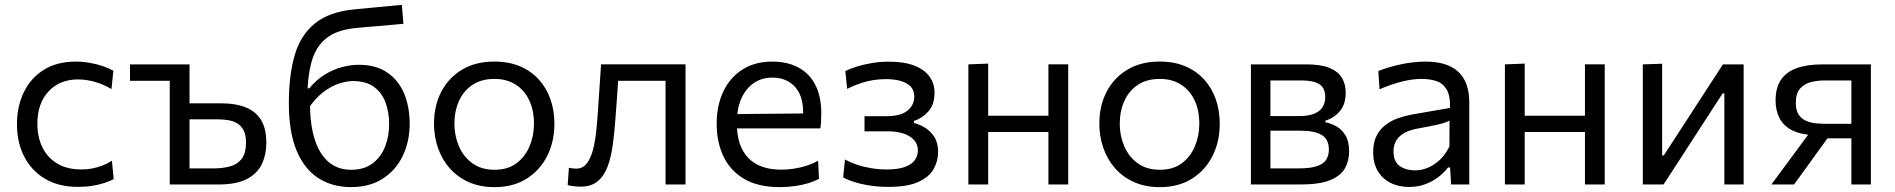

<svg xmlns="http://www.w3.org/2000/svg" viewBox="-20 -762 7826 793"><path d="M302.1 9.8Q221.3 9.8 165 -24.2Q108.8 -58.1 79.4 -116.5Q50 -174.9 50 -248.3Q50 -322.1 78.2 -380.8Q106.5 -439.5 160.7 -473.5Q215 -507.6 292.8 -507.6Q321.9 -507.6 350.2 -502.6Q378.5 -497.7 403.6 -489.3Q428.6 -480.9 448.2 -469.9L440.5 -394.1Q412.5 -410.2 387.9 -418.8Q363.2 -427.5 341.9 -430.7Q320.6 -434 302.6 -434Q226.3 -434 180.3 -384.3Q134.3 -334.7 134.3 -250.2Q134.3 -196.8 154.8 -154.2Q175.2 -111.6 215.8 -86.9Q256.4 -62.1 317.1 -62.1Q338.6 -62.1 359.9 -66Q381.2 -70 402 -77.8Q422.8 -85.7 442.3 -98.1L449.5 -22.3Q433.2 -13.7 411.2 -6.4Q389.1 1 361.7 5.4Q334.3 9.8 302.1 9.8Z M681.1 0Q681.1 -55.3 681.1 -106.4Q681.1 -157.5 681.1 -218.9V-268.9Q681.1 -311.7 681.1 -348.3Q681.1 -384.9 681.1 -418.8Q681.1 -452.8 681.1 -488.1L708.8 -428.2H689.4Q647.8 -428.2 603.8 -428.2Q559.8 -428.2 516.9 -428.2V-496.1H762.8Q762.8 -443.7 762.8 -393.8Q762.8 -344 762.8 -286.8Q762.8 -226.3 762.8 -174.2Q762.8 -122.2 762.8 -66.4H861.2Q898.7 -66.4 929.4 -74.5Q960.1 -82.7 978.1 -105.8Q996.1 -128.9 996.1 -173.1Q996.1 -205.5 985.7 -224.7Q975.3 -243.8 958.4 -253.4Q941.5 -262.9 921.4 -265.9Q901.4 -269 882.4 -269H751.1L729.5 -335.3Q760.2 -335.3 805.9 -335.3Q851.5 -335.3 891.3 -335.3Q954.1 -335.3 995.9 -318.1Q1037.8 -300.9 1058.9 -265.3Q1080 -229.6 1080 -173.7Q1080 -123.1 1061.3 -83.9Q1042.6 -44.7 999.1 -22.3Q955.6 0 881 0Q821.3 0 769.8 0Q718.2 0 681.1 0Z M1429.5 10.8Q1353.4 10.8 1295.6 -25.8Q1237.8 -62.4 1205.4 -139.1Q1173 -215.8 1173 -336.4Q1173 -451.6 1197.3 -534.6Q1221.6 -617.5 1280.6 -665.3Q1339.5 -713.1 1443.5 -723.3Q1455 -724.3 1479 -726.6Q1502.9 -728.8 1532.1 -731.7Q1561.4 -734.6 1590 -737.3Q1618.7 -739.9 1639.7 -741.9L1646.3 -663.6Q1624.8 -661.6 1595.6 -659.1Q1566.4 -656.6 1536.6 -654Q1506.8 -651.4 1483.6 -649.4Q1460.5 -647.4 1451.1 -646.4Q1371 -638.9 1327.1 -603.6Q1283.2 -568.4 1266.1 -504.2Q1249 -440 1248.7 -345.3L1260.1 -338Q1260.1 -267.9 1271.9 -215.7Q1283.7 -163.5 1305.9 -129.1Q1328.1 -94.7 1359.2 -77.7Q1390.3 -60.7 1429.2 -60.7Q1483.7 -60.7 1518.6 -87Q1553.5 -113.3 1570.4 -156.3Q1587.2 -199.3 1587.2 -248.9Q1587.2 -298.1 1572.5 -338.3Q1557.7 -378.6 1524.9 -402.9Q1492 -427.2 1437.7 -427.2Q1411.7 -427.2 1379.5 -416.6Q1347.3 -406 1314.6 -381.1Q1281.9 -356.2 1253.4 -313.2Q1243.1 -325.1 1239.2 -340.2Q1235.4 -355.2 1236 -370.2Q1236.7 -385.3 1239.4 -397.1H1257.5Q1285.9 -431.9 1320.3 -453.3Q1354.7 -474.6 1391.3 -484.5Q1427.8 -494.4 1461.9 -494.4Q1532.2 -494.4 1578.8 -462.9Q1625.4 -431.4 1648.7 -376.5Q1672 -321.6 1672 -251Q1672 -178 1643.6 -118.5Q1615.2 -59 1561 -24.1Q1506.9 10.8 1429.5 10.8Z M2023 10.9Q1961.7 10.9 1915 -10.3Q1868.2 -31.5 1836.5 -68.1Q1804.8 -104.7 1788.6 -152Q1772.5 -199.2 1772.5 -251Q1772.5 -325.3 1802.6 -383.2Q1832.8 -441.2 1888.8 -474.5Q1944.7 -507.8 2021.7 -507.8Q2081 -507.8 2127.1 -488.4Q2173.1 -469 2205.1 -434Q2237 -398.9 2253.4 -352.2Q2269.8 -305.5 2269.8 -251Q2269.8 -177.3 2240 -117.9Q2210.2 -58.6 2154.8 -23.8Q2099.3 10.9 2023 10.9ZM2022.8 -60.8Q2077.5 -60.8 2113.5 -88Q2149.6 -115.2 2167.5 -158.6Q2185.4 -201.9 2185.4 -251Q2185.4 -306.9 2165.5 -348.5Q2145.5 -390.1 2108.9 -413.1Q2072.4 -436.1 2022.5 -436.1Q1968.5 -436.1 1931.5 -411.5Q1894.5 -386.9 1875.7 -344.8Q1856.8 -302.8 1856.8 -251Q1856.8 -201.9 1875.2 -158.6Q1893.6 -115.2 1930.5 -88Q1967.4 -60.8 2022.8 -60.8Z M2377.7 8.9Q2369.9 8.9 2360.5 8.1Q2351 7.4 2341.8 6Q2332.5 4.6 2324.6 2.6L2329.6 -69Q2337.8 -67.2 2346.2 -66.4Q2354.7 -65.5 2359.4 -65.5Q2386.7 -65.5 2403.3 -86.6Q2419.8 -107.7 2428.9 -142.6Q2438 -177.5 2442.5 -219.2Q2446.9 -261 2449.5 -302.2Q2452.7 -351.2 2456.1 -400.3Q2459.4 -449.5 2462.5 -496.2H2811.4Q2811.4 -459.5 2811.4 -424.2Q2811.4 -389 2811.4 -351.1Q2811.4 -313.3 2811.4 -268.8V-218.8Q2811.4 -157.6 2811.4 -106.4Q2811.4 -55.3 2811.4 0H2728.8Q2728.8 -55.3 2728.8 -106.4Q2728.8 -157.6 2728.8 -218.8V-268.8Q2728.8 -311.4 2728.8 -346.6Q2728.8 -381.8 2728.8 -414.7Q2728.8 -447.5 2728.8 -483L2777.9 -428.3H2494.4L2537 -483Q2534.5 -449.5 2532.1 -414.1Q2529.7 -378.7 2527.2 -343.2Q2524.8 -307.8 2521.9 -272.8Q2518 -216.8 2511.3 -166.1Q2504.5 -115.4 2490.2 -75.9Q2475.9 -36.4 2449.1 -13.8Q2422.3 8.9 2377.7 8.9Z M3200.2 10.8Q3111.2 10.8 3053.6 -23.1Q2996 -57 2968 -116.1Q2940 -175.1 2940 -251Q2940 -326 2967.5 -384Q2994.9 -442 3046.4 -474.8Q3097.8 -507.6 3169.6 -507.6Q3232.3 -507.6 3277.7 -483.1Q3323.1 -458.7 3347.5 -411.2Q3372 -363.8 3372 -294.6Q3372 -276.1 3371.2 -261.3Q3370.5 -246.4 3368 -231.6L3295.5 -268.2Q3296.5 -275.8 3296.8 -283.1Q3297.1 -290.5 3297.1 -297.4Q3297.1 -368.1 3262.1 -404.8Q3227.1 -441.5 3170.6 -441.5Q3125.1 -441.5 3092.2 -418.2Q3059.3 -395 3041.5 -354.1Q3023.6 -313.2 3023.6 -260.6V-249Q3023.6 -191.1 3043.6 -149Q3063.5 -106.9 3104.3 -84.1Q3145.2 -61.3 3208 -61.3Q3231.5 -61.3 3257.6 -65.1Q3283.8 -69 3309.7 -77.1Q3335.7 -85.2 3359 -98.1L3362.6 -23.4Q3343.6 -13.1 3318.5 -5.4Q3293.4 2.3 3263.3 6.5Q3233.3 10.8 3200.2 10.8ZM2974.6 -231.6V-290.5L3317.3 -293.5L3368 -274.4V-231.6Z M3649.3 9.9Q3616.8 9.9 3588.3 6.5Q3559.7 3.1 3535.9 -2.7Q3512 -8.4 3493.5 -15.4Q3475 -22.3 3462.4 -29.2L3470 -103.5Q3490.7 -91.6 3518.1 -82.2Q3545.5 -72.9 3577.3 -67.5Q3609.1 -62.1 3642.1 -62.1Q3691.1 -62.1 3719.3 -73.1Q3747.4 -84.1 3759.2 -102Q3771 -119.9 3771 -140.9Q3771 -166.2 3755.1 -183.8Q3739.2 -201.3 3711.6 -210.5Q3684.1 -219.6 3648.6 -219.6Q3618.6 -219.6 3595.9 -219.6Q3573.1 -219.6 3550.6 -219.6V-282Q3570.2 -282 3591 -282Q3611.7 -282 3639.4 -282Q3699.7 -282 3728 -305Q3756.2 -328 3756.2 -363.4Q3756.2 -388.3 3741.5 -404.2Q3726.8 -420 3700.4 -427.6Q3674 -435.2 3638.1 -435.2Q3613 -435.2 3587.5 -431.3Q3562 -427.4 3535.2 -418.6Q3508.3 -409.8 3479 -395L3471.3 -468.6Q3491.9 -478.7 3520.2 -487.5Q3548.5 -496.3 3582.4 -501.8Q3616.2 -507.3 3651.7 -507.3Q3715.2 -507.3 3756.8 -490.9Q3798.4 -474.5 3819.1 -445.6Q3839.8 -416.7 3839.8 -379.4Q3839.8 -329.7 3813.8 -301.1Q3787.7 -272.6 3754.6 -262.3V-254.3Q3776.7 -248.7 3799.7 -235Q3822.7 -221.3 3838.7 -196.7Q3854.6 -172.2 3854.6 -134.5Q3854.6 -96.9 3836.1 -63.9Q3817.6 -30.8 3772.8 -10.5Q3728.1 9.9 3649.3 9.9Z M3979.6 0Q3979.6 -55.3 3979.6 -106.4Q3979.6 -157.6 3979.6 -218.8V-268.8Q3979.6 -313.3 3979.6 -351.1Q3979.6 -389 3979.6 -424.2Q3979.6 -459.5 3979.6 -496.2L4061.3 -499.3Q4061.3 -462.5 4061.3 -426.6Q4061.3 -390.7 4061.3 -352.4Q4061.3 -314.1 4061.3 -268.8V-218.8Q4061.3 -157.6 4061.3 -106.4Q4061.3 -55.3 4061.3 0ZM4028.3 -216.8V-283.9H4346.8V-216.8ZM4310.2 0Q4310.2 -55.3 4310.2 -106.4Q4310.2 -157.6 4310.2 -218.8V-268.8Q4310.2 -313.3 4310.2 -351.1Q4310.2 -389 4310.2 -424.2Q4310.2 -459.5 4310.2 -496.2H4391.9Q4391.9 -459.5 4391.9 -424.2Q4391.9 -389 4391.9 -351.1Q4391.9 -313.3 4391.9 -268.8V-218.8Q4391.9 -157.6 4391.9 -106.4Q4391.9 -55.3 4391.9 0Z M4771 10.9Q4709.7 10.9 4663 -10.3Q4616.2 -31.5 4584.5 -68.1Q4552.8 -104.7 4536.6 -152Q4520.5 -199.2 4520.5 -251Q4520.5 -325.3 4550.6 -383.2Q4580.8 -441.2 4636.8 -474.5Q4692.7 -507.8 4769.7 -507.8Q4829 -507.8 4875.1 -488.4Q4921.1 -469 4953.1 -434Q4985 -398.9 5001.4 -352.2Q5017.8 -305.5 5017.8 -251Q5017.8 -177.3 4988 -117.9Q4958.2 -58.6 4902.8 -23.8Q4847.3 10.9 4771 10.9ZM4770.8 -60.8Q4825.5 -60.8 4861.5 -88Q4897.6 -115.2 4915.5 -158.6Q4933.4 -201.9 4933.4 -251Q4933.4 -306.9 4913.5 -348.5Q4893.5 -390.1 4856.9 -413.1Q4820.4 -436.1 4770.5 -436.1Q4716.5 -436.1 4679.5 -411.5Q4642.5 -386.9 4623.7 -344.8Q4604.8 -302.8 4604.8 -251Q4604.8 -201.9 4623.2 -158.6Q4641.6 -115.2 4678.5 -88Q4715.4 -60.8 4770.8 -60.8Z M5146.6 0Q5146.6 -55.3 5146.6 -106.7Q5146.6 -158.1 5146.6 -219.5V-269.5Q5146.6 -313.9 5146.6 -351.5Q5146.6 -389.2 5146.6 -424.3Q5146.6 -459.5 5146.6 -496.1Q5191.6 -496.1 5254.9 -496.1Q5318.1 -496.1 5376.3 -496.1Q5435.5 -496.1 5471 -481.4Q5506.5 -466.8 5522.3 -440.5Q5538 -414.3 5538 -378.7Q5538 -331.5 5513.8 -302.9Q5489.6 -274.3 5454.2 -263.7V-256.9Q5477.9 -252.4 5500.3 -239.7Q5522.7 -227 5537.4 -202.3Q5552.1 -177.6 5552.1 -136.3Q5552.1 -97.6 5534.9 -66.8Q5517.6 -35.9 5473.8 -18Q5429.9 0 5349.5 0Q5289.1 0 5236.6 0Q5184.1 0 5146.6 0ZM5227.1 -66.4H5342.3Q5390.6 -66.4 5418.2 -75.4Q5445.8 -84.4 5457.2 -101.9Q5468.5 -119.4 5468.5 -144.5Q5468.5 -187 5438.9 -204.6Q5409.2 -222.2 5351.8 -222.2H5204.8V-282.5H5343.3Q5385 -282.5 5409 -292.8Q5433 -303.1 5443.2 -320.9Q5453.5 -338.6 5453.5 -360.9Q5453.5 -399.1 5428.8 -414.4Q5404.2 -429.7 5358.4 -429.7H5227.1Q5227.1 -389.3 5227.1 -351.8Q5227.1 -314.3 5227.1 -270.3V-220.3Q5227.1 -178.1 5227.1 -141.6Q5227.1 -105.2 5227.1 -66.4Z M5800.6 10.2Q5756.1 10.2 5722.5 -7.1Q5688.9 -24.3 5670.1 -56.4Q5651.4 -88.6 5651.4 -133.6Q5651.4 -174.1 5665.8 -201.8Q5680.3 -229.6 5703.9 -247.1Q5727.5 -264.6 5756 -274.4Q5784.5 -284.2 5812.9 -289.1L5968.6 -316.2Q5970.5 -366.4 5955.1 -392.2Q5939.8 -418.1 5912.5 -427.1Q5885.2 -436.1 5851.4 -436.1Q5834.4 -436.1 5814.8 -433.7Q5795.3 -431.2 5773.7 -426Q5752.2 -420.7 5728.2 -412.7Q5704.1 -404.6 5677.7 -393.1L5672.9 -468.6Q5691.2 -476 5713.9 -483Q5736.5 -490 5762.2 -495.6Q5787.9 -501.3 5815.1 -504.4Q5842.2 -507.6 5869.3 -507.6Q5925 -507.6 5965.1 -490.1Q6005.3 -472.7 6026.9 -435Q6048.4 -397.3 6048.4 -337.2Q6048.4 -313.8 6048.4 -278.3Q6048.4 -242.8 6048.4 -211V-146.6Q6048.4 -112.7 6048.4 -77.2Q6048.4 -41.8 6048.4 0H5973.4L5969.2 -70.4H5960.8Q5945.6 -50.3 5922.1 -31.9Q5898.7 -13.4 5867.9 -1.6Q5837.1 10.2 5800.6 10.2ZM5824.5 -58.3Q5851 -58.3 5877.6 -69.3Q5904.1 -80.3 5927.2 -102.2Q5950.3 -124.2 5966.4 -157.1L5966.8 -263.9Q5958.8 -259.4 5945.6 -254.9Q5932.5 -250.5 5906.4 -244.8Q5880.2 -239.1 5833.3 -230.7Q5804.8 -225.5 5782.8 -214.2Q5760.9 -202.8 5748.2 -183.8Q5735.5 -164.7 5735.5 -137Q5735.5 -94 5761.4 -76.1Q5787.2 -58.3 5824.5 -58.3Z M6195.6 0Q6195.6 -55.3 6195.6 -106.4Q6195.6 -157.6 6195.6 -218.8V-268.8Q6195.6 -313.3 6195.6 -351.1Q6195.6 -389 6195.6 -424.2Q6195.6 -459.5 6195.6 -496.2L6277.3 -499.3Q6277.3 -462.5 6277.3 -426.6Q6277.3 -390.7 6277.3 -352.4Q6277.3 -314.1 6277.3 -268.8V-218.8Q6277.3 -157.6 6277.3 -106.4Q6277.3 -55.3 6277.3 0ZM6244.3 -216.8V-283.9H6562.8V-216.8ZM6526.2 0Q6526.2 -55.3 6526.2 -106.4Q6526.2 -157.6 6526.2 -218.8V-268.8Q6526.2 -313.3 6526.2 -351.1Q6526.2 -389 6526.2 -424.2Q6526.2 -459.5 6526.2 -496.2H6607.9Q6607.9 -459.5 6607.9 -424.2Q6607.9 -389 6607.9 -351.1Q6607.9 -313.3 6607.9 -268.8V-218.8Q6607.9 -157.6 6607.9 -106.4Q6607.9 -55.3 6607.9 0Z M6765.1 0Q6765.1 -55.3 6765.1 -106.4Q6765.1 -157.5 6765.1 -218.9V-268.9Q6765.1 -313.3 6765.1 -351.1Q6765.1 -388.9 6765.1 -424.2Q6765.1 -459.5 6765.1 -496.1L6845 -498.8Q6845 -463.4 6845 -429Q6845 -394.7 6845 -357.8Q6845 -321 6845 -277.9V-120.1H6851.8L6958.6 -284.4Q6993.1 -337.6 7027.7 -390.9Q7062.2 -444.3 7096.1 -496.1H7181.6Q7181.6 -459.5 7181.6 -424.2Q7181.6 -388.9 7181.6 -351.1Q7181.6 -313.3 7181.6 -268.9V-218.9Q7181.6 -157.5 7181.6 -106.4Q7181.6 -55.3 7181.6 0H7102Q7102 -54.7 7102 -105.4Q7102 -156 7102 -216.5V-376.5H7094.9L6989.4 -213.8Q6954.7 -159.9 6920 -106.4Q6885.3 -52.8 6850.8 0Z M7296.1 0Q7322.8 -35.9 7349.5 -72.1Q7376.2 -108.4 7401.8 -143L7475 -242.2L7489 -203.6Q7424.5 -203.6 7386 -221.9Q7347.5 -240.1 7330.5 -272.6Q7313.5 -305 7313.5 -347.1Q7313.5 -399.3 7335.5 -432.1Q7357.4 -464.9 7400.5 -480.5Q7443.7 -496.1 7506.8 -496.1Q7542.5 -496.1 7580.1 -496.1Q7617.7 -496.1 7651.2 -496.1Q7684.7 -496.1 7707.1 -496.1Q7707.1 -459.5 7707.1 -424.2Q7707.1 -388.9 7707.1 -351.1Q7707.1 -313.3 7707.1 -268.9V-218.9Q7707.1 -157.5 7707.1 -106.4Q7707.1 -55.3 7707.1 0H7626.6Q7626.6 -32.7 7626.6 -63.2Q7626.6 -93.7 7626.6 -125.8Q7626.6 -157.9 7626.6 -193.7V-269.2Q7626.6 -313.2 7626.6 -352Q7626.6 -390.7 7626.6 -429.7H7513.9Q7487.1 -429.7 7460.1 -423.1Q7433.2 -416.5 7415.2 -396.7Q7397.1 -376.9 7397.1 -337.3Q7397.1 -305.5 7409.6 -287.6Q7422.1 -269.8 7441.3 -262.1Q7460.5 -254.4 7481.9 -252.5Q7503.2 -250.7 7520.6 -250.7H7640.5V-190.7H7505.9L7551.1 -222.9L7488.1 -135.9Q7463.7 -102 7439 -67.8Q7414.3 -33.6 7389.8 0Z"/></svg>

Font: Commissioner Thin
Style: Regular
Weight: 100
Designer: Kostas Bartsokas
Foundry: Kostas Bartsokas
Version: Version 1.001;gftools[0.9.23]